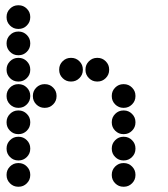

<svg xmlns="http://www.w3.org/2000/svg" viewBox="-20 -715 640 730"><path d="M49 -695Q31 -695 18 -682Q5 -669 5 -651V-649Q5 -631 18 -618Q31 -605 49 -605H51Q69 -605 82 -618Q95 -631 95 -649V-651Q95 -669 82 -682Q69 -695 51 -695ZM49 -595Q31 -595 18 -582Q5 -569 5 -551V-549Q5 -531 18 -518Q31 -505 49 -505H51Q69 -505 82 -518Q95 -531 95 -549V-551Q95 -569 82 -582Q69 -595 51 -595ZM49 -495Q31 -495 18 -482Q5 -469 5 -451V-449Q5 -431 18 -418Q31 -405 49 -405H51Q69 -405 82 -418Q95 -431 95 -449V-451Q95 -469 82 -482Q69 -495 51 -495ZM249 -495Q231 -495 218 -482Q205 -469 205 -451V-449Q205 -431 218 -418Q231 -405 249 -405H251Q269 -405 282 -418Q295 -431 295 -449V-451Q295 -469 282 -482Q269 -495 251 -495ZM349 -495Q331 -495 318 -482Q305 -469 305 -451V-449Q305 -431 318 -418Q331 -405 349 -405H351Q369 -405 382 -418Q395 -431 395 -449V-451Q395 -469 382 -482Q369 -495 351 -495ZM49 -395Q31 -395 18 -382Q5 -369 5 -351V-349Q5 -331 18 -318Q31 -305 49 -305H51Q69 -305 82 -318Q95 -331 95 -349V-351Q95 -369 82 -382Q69 -395 51 -395ZM149 -395Q131 -395 118 -382Q105 -369 105 -351V-349Q105 -331 118 -318Q131 -305 149 -305H151Q169 -305 182 -318Q195 -331 195 -349V-351Q195 -369 182 -382Q169 -395 151 -395ZM449 -395Q431 -395 418 -382Q405 -369 405 -351V-349Q405 -331 418 -318Q431 -305 449 -305H451Q469 -305 482 -318Q495 -331 495 -349V-351Q495 -369 482 -382Q469 -395 451 -395ZM49 -295Q31 -295 18 -282Q5 -269 5 -251V-249Q5 -231 18 -218Q31 -205 49 -205H51Q69 -205 82 -218Q95 -231 95 -249V-251Q95 -269 82 -282Q69 -295 51 -295ZM449 -295Q431 -295 418 -282Q405 -269 405 -251V-249Q405 -231 418 -218Q431 -205 449 -205H451Q469 -205 482 -218Q495 -231 495 -249V-251Q495 -269 482 -282Q469 -295 451 -295ZM49 -195Q31 -195 18 -182Q5 -169 5 -151V-149Q5 -131 18 -118Q31 -105 49 -105H51Q69 -105 82 -118Q95 -131 95 -149V-151Q95 -169 82 -182Q69 -195 51 -195ZM449 -195Q431 -195 418 -182Q405 -169 405 -151V-149Q405 -131 418 -118Q431 -105 449 -105H451Q469 -105 482 -118Q495 -131 495 -149V-151Q495 -169 482 -182Q469 -195 451 -195ZM49 -95Q31 -95 18 -82Q5 -69 5 -51V-49Q5 -31 18 -18Q31 -5 49 -5H51Q69 -5 82 -18Q95 -31 95 -49V-51Q95 -69 82 -82Q69 -95 51 -95ZM449 -95Q431 -95 418 -82Q405 -69 405 -51V-49Q405 -31 418 -18Q431 -5 449 -5H451Q469 -5 482 -18Q495 -31 495 -49V-51Q495 -69 482 -82Q469 -95 451 -95Z"/></svg>

Font: Doto Black Rounded Black
Style: Regular
Weight: 900
Monospace: yes
Version: Version 1.000